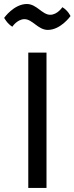

<svg xmlns="http://www.w3.org/2000/svg" viewBox="-58 -921 365 941"><path d="M80.6 0H169.9V-663.1H80.6ZM2.4 -790C2.4 -790 26.4 -827.1 62 -827.1C101.1 -827.1 128.4 -774.4 176.3 -774.4C239.7 -774.4 287.6 -842.3 287.6 -842.3C287.6 -842.3 274.9 -870.1 247.6 -885.7C247.6 -885.7 223.6 -848.6 188 -848.6C148.9 -848.6 121.6 -901.4 73.7 -901.4C10.3 -901.4 -37.6 -833.5 -37.6 -833.5C-37.6 -833.5 -22.9 -805.2 2.4 -790Z"/></svg>

Font: Basic
Style: Regular
Weight: 400
Designer: Magnus Gaarde
Foundry: Magnus Gaarde
Version: Version 1.001